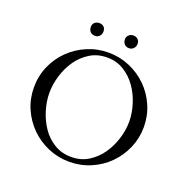

<svg xmlns="http://www.w3.org/2000/svg" viewBox="-101 -615 709 721"><g transform="rotate(20 254.0 -254.0)"><path d="M248.5 -425.8Q293.5 -425.8 333.3 -408.7Q373 -391.6 403.1 -362.1Q433.1 -332.5 450.4 -292.7Q467.8 -252.9 467.8 -208Q467.8 -163.1 450.4 -123.3Q433.1 -83.5 403.3 -53.7Q373.5 -23.9 333.5 -6.8Q293.5 10.3 248.5 10.3Q203.6 10.3 163.6 -6.8Q123.5 -23.9 93.5 -53.7Q63.5 -83.5 46.1 -123Q28.8 -162.6 28.8 -208Q28.8 -253.4 46.1 -293Q63.5 -332.5 93.5 -362.1Q123.5 -391.6 163.6 -408.7Q203.6 -425.8 248.5 -425.8ZM177.7 -518.1Q189 -518.1 195.8 -511.5Q202.6 -504.9 202.6 -493.7Q202.6 -482.4 195.8 -474.9Q189 -467.3 177.7 -467.3Q166 -467.3 158.9 -474.6Q151.9 -481.9 151.9 -493.7Q151.9 -504.9 159.2 -511.5Q166.5 -518.1 177.7 -518.1ZM313.5 -518.1Q324.2 -518.1 331.5 -511.5Q338.9 -504.9 338.9 -493.7Q338.9 -482.9 331.8 -475.1Q324.7 -467.3 313.5 -467.3Q302.2 -467.3 295.2 -474.9Q288.1 -482.4 288.1 -493.7Q288.1 -504.4 295.7 -511.2Q303.2 -518.1 313.5 -518.1ZM249.5 -406.7Q211.4 -406.7 181.6 -388.4Q151.9 -370.1 131.8 -341.3Q111.8 -312.5 101.1 -277.1Q90.3 -241.7 90.3 -208Q90.3 -174.3 101.1 -138.9Q111.8 -103.5 131.6 -74.5Q151.4 -45.4 181.2 -27.3Q210.9 -9.3 249.5 -9.3Q287.6 -9.3 317.1 -27.6Q346.7 -45.9 366.9 -74.7Q387.2 -103.5 398.2 -138.9Q409.2 -174.3 409.2 -208Q409.2 -241.7 398.2 -277.1Q387.2 -312.5 366.9 -341.3Q346.7 -370.1 317.1 -388.4Q287.6 -406.7 249.5 -406.7Z"/></g></svg>

Font: CAT Linz
Style: Regular
Weight: 400
Designer: Peter Wiegel
Foundry: Peter Wiegel
Version: Version 1.08